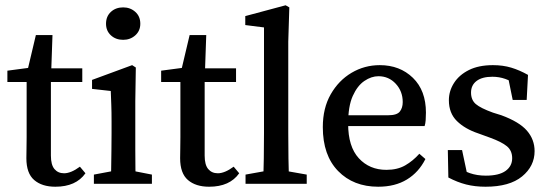

<svg xmlns="http://www.w3.org/2000/svg" viewBox="-20 -697 2080 728"><path d="M190 11Q139 11 109.5 -14.5Q80 -40 80 -97Q80 -115 80.5 -132.5Q81 -150 81 -177V-386H8V-429L121 -444L80 -412L116 -564H179L174 -420L173 -402V-107Q173 -72 186.5 -56Q200 -40 223 -40Q249 -40 283 -65L304 -40Q268 11 190 11ZM128 -386V-438H292V-386Z M336 0V-35L432 -53H464L556 -35V0ZM400 0Q401 -21 401.5 -55.5Q402 -90 402.5 -127.5Q403 -165 403 -193V-236Q403 -274 402 -299Q401 -324 400 -352L329 -360V-394L481 -450L495 -441L493 -314V-193Q493 -165 493 -127.5Q493 -90 493.5 -55.5Q494 -21 495 0ZM447 -546Q419 -546 400.5 -563Q382 -580 382 -607Q382 -635 400.5 -652Q419 -669 447 -669Q474 -669 493 -652Q512 -635 512 -607Q512 -580 493 -563Q474 -546 447 -546Z M773 11Q722 11 692.5 -14.5Q663 -40 663 -97Q663 -115 663.5 -132.5Q664 -150 664 -177V-386H591V-429L704 -444L663 -412L699 -564H762L757 -420L756 -402V-107Q756 -72 769.5 -56Q783 -40 806 -40Q832 -40 866 -65L887 -40Q851 11 773 11ZM711 -386V-438H875V-386Z M911 0V-35L1011 -53H1041L1143 -35V0ZM978 0Q981 -96 981 -193V-593L910 -602V-636L1063 -677L1077 -669L1073 -539V-193Q1073 -96 1076 0Z M1414 11Q1320 11 1262 -48.5Q1204 -108 1204 -215Q1204 -287 1234 -339.5Q1264 -392 1313 -421Q1362 -450 1420 -450Q1496 -450 1545.5 -402Q1595 -354 1595 -270Q1595 -255 1594 -241.5Q1593 -228 1590 -219H1245V-260H1452Q1485 -260 1496 -274Q1507 -288 1507 -310Q1507 -351 1480.5 -379.5Q1454 -408 1415 -408Q1388 -408 1361.5 -390Q1335 -372 1317.5 -333Q1300 -294 1300 -228Q1300 -141 1340.5 -97Q1381 -53 1445 -53Q1487 -53 1516.5 -70Q1546 -87 1570 -114L1593 -94Q1568 -44 1523 -16.5Q1478 11 1414 11Z M1821 11Q1781 11 1747.5 2.5Q1714 -6 1680 -24L1678 -128H1732L1756 -15L1709 -35V-69Q1734 -50 1761.5 -40.5Q1789 -31 1822 -31Q1872 -31 1897 -49Q1922 -67 1922 -97Q1922 -126 1902 -142.5Q1882 -159 1838 -175L1794 -191Q1743 -208 1712.5 -238Q1682 -268 1682 -317Q1682 -352 1701.5 -382.5Q1721 -413 1758 -431.5Q1795 -450 1849 -450Q1887 -450 1918.5 -440.5Q1950 -431 1982 -413L1977 -318H1924L1904 -416L1941 -399V-373Q1898 -406 1847 -406Q1808 -406 1787 -390Q1766 -374 1766 -346Q1766 -318 1784 -302.5Q1802 -287 1849 -270L1881 -260Q1949 -235 1978 -201.5Q2007 -168 2007 -124Q2007 -67 1959.5 -28Q1912 11 1821 11Z"/></svg>

Font: Lisu Bosa Medium
Style: Regular
Weight: 500
Designer: David Morse, Annie Olsen, Victor Gaultney, Frank Grießhammer (Latin)
Foundry: SIL International
Version: Version 2.000